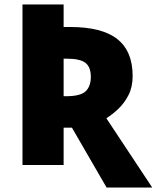

<svg xmlns="http://www.w3.org/2000/svg" viewBox="-20 -734 697 854"><path d="M454 100 300 -166H263V0H80V-714H263V-614H291Q434 -614 502 -560Q570 -506 570 -396Q570 -347 551.5 -311Q533 -275 506 -249.5Q479 -224 453 -208L657 100ZM263 -306H273Q338 -306 361 -328Q384 -350 384 -392Q384 -436 360 -454.5Q336 -473 277 -473H263Z"/></svg>

Font: Noto Sans Disp ExtBd
Style: Regular
Weight: 800
Designer: Monotype Design Team
Foundry: Monotype Imaging Inc.
Version: Version 2.000;GOOG;noto-source:20170915:90ef993387c0; ttfaut